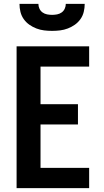

<svg xmlns="http://www.w3.org/2000/svg" viewBox="-20 -975 540 995"><path d="M66 0V-735H442V-630H190V-435H384V-330H190V-105H442V0ZM250 -815Q229 -815 208.5 -817.5Q188 -820 168.5 -827.5Q149 -835 132 -847Q115 -859 103 -876Q91 -893 86 -913.5Q81 -934 81 -955H179Q179 -942 184.5 -930Q190 -918 200.5 -910.5Q211 -903 224 -900.5Q237 -898 250 -898Q263 -898 276 -900.5Q289 -903 299.5 -910.5Q310 -918 315.5 -930Q321 -942 321 -955H419Q419 -934 414 -913.5Q409 -893 397 -876Q385 -859 368 -847Q351 -835 331.5 -827.5Q312 -820 291.5 -817.5Q271 -815 250 -815Z"/></svg>

Font: Iosevka Term Curly Extrabold
Style: Regular
Weight: 800
Designer: Belleve Invis
Foundry: Belleve Invis
Version: Version 32.3.0